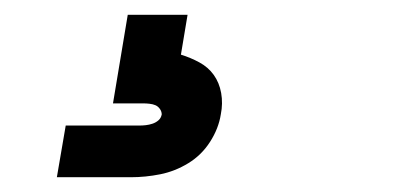

<svg xmlns="http://www.w3.org/2000/svg" viewBox="-20 -20 540 260"><path d="M57 220 69 150H169Q173 150 177.5 149.5Q182 149 186.5 147.5Q191 146 194.5 143Q198 140 199 135Q199 131 196.5 127.5Q194 124 190.5 122.5Q187 121 182.5 120.5Q178 120 174 120H133L153 0H234L225 54Q238 58 250 64.5Q262 71 269.5 81.5Q277 92 279.5 106Q282 120 279 135Q276 154 264.5 172Q253 190 235 201Q217 212 197 216Q177 220 157 220Z"/></svg>

Font: Iosevka Curly Semibold Oblique
Style: Regular
Weight: 600
Italic angle: -9°
Monospace: yes
Designer: Belleve Invis
Foundry: Belleve Invis
Version: Version 11.1.0; ttfautohint (v1.8.3)